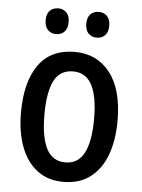

<svg xmlns="http://www.w3.org/2000/svg" viewBox="-53 -772 609 824"><g transform="rotate(5 251.5 -360.0)"><path d="M460 -271Q460 -187 436.5 -124Q413 -61 366.5 -25.5Q320 10 250 10Q184 10 138 -25Q92 -60 68 -123Q44 -186 44 -271Q44 -402 96 -476Q148 -550 252 -550Q347 -550 403.5 -478.5Q460 -407 460 -271ZM145 -270Q145 -175 170.5 -124.5Q196 -74 252 -74Q307 -74 333 -124Q359 -174 359 -271Q359 -367 333 -416.5Q307 -466 252 -466Q195 -466 170 -416.5Q145 -367 145 -270ZM115 -675Q115 -703 129 -716.5Q143 -730 165 -730Q186 -730 200 -716Q214 -702 214 -675Q214 -647 200 -633Q186 -619 165 -619Q143 -619 129 -633Q115 -647 115 -675ZM290 -675Q290 -703 304 -716.5Q318 -730 340 -730Q361 -730 375 -716Q389 -702 389 -675Q389 -647 375 -633Q361 -619 340 -619Q318 -619 304 -633Q290 -647 290 -675Z"/></g></svg>

Font: Noto Sans Condensed Medium
Style: Regular
Weight: 500
Width: 3
Designer: Monotype Design Team
Foundry: Monotype Imaging Inc.
Version: Version 2.013; ttfautohint (v1.8.4.7-5d5b)